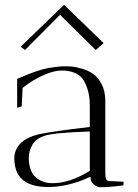

<svg xmlns="http://www.w3.org/2000/svg" viewBox="-20 -781 579 806"><path d="M360 -38H357Q267 4 182 4Q49 4 41 -101Q40 -108 40 -114Q40 -191 141 -217Q201 -230 357 -248V-336Q357 -378 347 -408Q337 -438 325 -452.5Q313 -467 294 -475Q270 -485 240.5 -485Q211 -485 173 -470Q118 -447 75 -412L71 -334L52 -329V-450L62 -454Q140 -488 181 -495Q222 -502 241 -502.5Q260 -503 277.5 -502Q295 -501 323 -493Q351 -485 371.5 -470.5Q392 -456 407 -427Q422 -398 422 -358V-52Q422 -21 438 -21L499 -18L498 -3Q442 5 398 5Q386 4 373 -7.5Q360 -19 360 -38ZM200 -12Q274 -12 357 -64V-229Q207 -224 168.5 -211.5Q130 -199 115.5 -172.5Q101 -146 101 -120Q101 -115 101 -110Q104 -58 132 -35Q160 -12 200 -12ZM67 -585 249 -761Q407 -607 415 -600L382 -571L232 -719L85 -571Z"/></svg>

Font: Antic Didone
Style: Regular
Weight: 400
Designer: Santiago Orozco
Foundry: Santiago Orozco
Version: Version 2.000